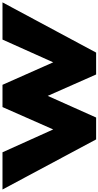

<svg xmlns="http://www.w3.org/2000/svg" viewBox="334 -1174 810 1579"><g transform="rotate(-90 739.5 -385.0)"><path d="M562 0 740 -398 916 0H1096L1509 -770H1203L1016 -353L831 -770H648L464 -353L276 -770H-30L382 0Z"/></g></svg>

Font: Poland Can Into
Style: BigWritings
Weight: 700
Foundry: Cannot Into Space Fonts
Version: Version 0.92